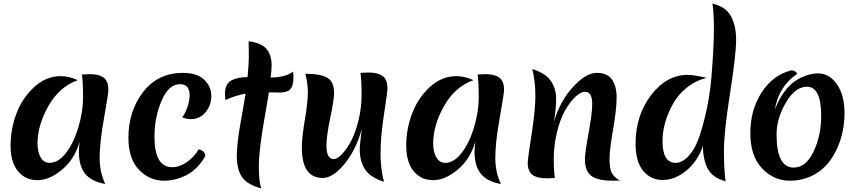

<svg xmlns="http://www.w3.org/2000/svg" viewBox="-20 -977 4706 1054"><path d="M186 -189Q186 -142 203.5 -112.5Q221 -83 253 -83Q300 -83 342.5 -138Q385 -193 410.5 -279Q436 -365 436 -442.5Q436 -520 430 -568Q460 -570 472 -570Q523 -570 549 -551Q575 -532 575 -483Q575 -464 551 -328.5Q527 -193 527 -111.5Q527 -30 558 33Q483 20 448 -22.5Q413 -65 413 -145Q413 -159 417 -199Q390 -104 321 -46Q252 12 185.5 12Q119 12 78.5 -37.5Q38 -87 38 -178Q38 -269 70.5 -354.5Q103 -440 168 -499.5Q233 -559 313 -559Q359 -559 407 -537Q306 -501 246 -395.5Q186 -290 186 -189Z M828 -226Q828 -59 926 -59Q964 -59 1003 -85Q1042 -111 1071 -157Q1107 -149 1107 -120Q1065 -47 1004 -16Q943 15 882 15Q800 15 742.5 -45.5Q685 -106 685 -221Q685 -368 766 -472.5Q847 -577 985 -577Q1062 -577 1101 -539.5Q1140 -502 1140 -450.5Q1140 -399 1108.5 -361Q1077 -323 1028 -323Q1004 -323 980 -333Q995 -350 1008 -386.5Q1021 -423 1021 -454Q1021 -515 968 -515Q906 -515 867 -424Q828 -333 828 -226Z M1456 -470Q1451 -434 1435 -345Q1401 -156 1401 -65Q1401 26 1415 57Q1338 37 1309 -4.5Q1280 -46 1280 -122Q1280 -189 1301 -305.5Q1322 -422 1328 -463Q1276 -454 1217 -428Q1215 -450 1215 -461Q1215 -514 1247 -533.5Q1279 -553 1339 -554Q1346 -629 1346 -662Q1346 -695 1345.5 -717Q1345 -739 1345 -750Q1411 -743 1441 -710.5Q1471 -678 1471 -618Q1471 -594 1466 -551Q1550 -553 1589 -584Q1591 -564 1591 -554Q1591 -506 1574 -487.5Q1557 -469 1517 -469Q1477 -469 1456 -470Z M1959 -577Q1989 -579 2001 -579Q2053 -579 2080 -560Q2107 -541 2107 -490Q2107 -474 2088 -349.5Q2069 -225 2069 -136Q2069 -47 2088 21Q2013 -3 1984 -47Q1955 -91 1955 -156Q1955 -181 1966 -269Q1935 -155 1871.5 -77.5Q1808 0 1752 0Q1637 0 1637 -166Q1637 -221 1653.5 -319.5Q1670 -418 1670 -469Q1670 -520 1656 -572Q1739 -572 1776.5 -550.5Q1814 -529 1814 -465Q1814 -431 1793 -330Q1772 -229 1772 -178Q1772 -104 1812 -104Q1832 -104 1858 -131.5Q1884 -159 1908 -204.5Q1932 -250 1948.5 -318.5Q1965 -387 1965 -457.5Q1965 -528 1959 -577Z M2358 -189Q2358 -142 2375.5 -112.5Q2393 -83 2425 -83Q2472 -83 2514.5 -138Q2557 -193 2582.5 -279Q2608 -365 2608 -442.5Q2608 -520 2602 -568Q2632 -570 2644 -570Q2695 -570 2721 -551Q2747 -532 2747 -483Q2747 -464 2723 -328.5Q2699 -193 2699 -111.5Q2699 -30 2730 33Q2655 20 2620 -22.5Q2585 -65 2585 -145Q2585 -159 2589 -199Q2562 -104 2493 -46Q2424 12 2357.5 12Q2291 12 2250.5 -37.5Q2210 -87 2210 -178Q2210 -269 2242.5 -354.5Q2275 -440 2340 -499.5Q2405 -559 2485 -559Q2531 -559 2579 -537Q2478 -501 2418 -395.5Q2358 -290 2358 -189Z M3383 14Q3370 15 3346 15Q3262 15 3226.5 -11Q3191 -37 3191 -102Q3191 -139 3211 -246.5Q3231 -354 3231 -407Q3231 -473 3191 -473Q3168 -473 3139 -446Q3110 -419 3083 -372.5Q3056 -326 3038 -253Q3020 -180 3020 -107.5Q3020 -35 3026 0Q2994 2 2984 2Q2927 2 2902 -18Q2877 -38 2877 -84Q2877 -104 2898 -238Q2919 -372 2919 -451.5Q2919 -531 2902 -598Q2975 -575 3004 -532.5Q3033 -490 3033 -435.5Q3033 -381 3021 -309Q3054 -421 3125 -499Q3196 -577 3255 -577Q3314 -577 3339.5 -540.5Q3365 -504 3365 -441.5Q3365 -379 3345.5 -266Q3326 -153 3326 -101.5Q3326 -50 3339 -26.5Q3352 -3 3383 14Z M3617 -202Q3617 -83 3689 -83Q3727 -83 3763 -124Q3799 -165 3821.5 -234Q3844 -303 3860.5 -381.5Q3877 -460 3885 -548Q3899 -718 3899 -813.5Q3899 -909 3891 -957Q3963 -941 3992 -889Q4021 -837 4021 -758Q4021 -679 3987.5 -464Q3954 -249 3954 -150Q3954 -51 3963 18Q3892 -1 3865.5 -50.5Q3839 -100 3839 -175Q3808 -89 3746 -39Q3684 11 3618 11Q3552 11 3510.5 -39.5Q3469 -90 3469 -188Q3469 -343 3554 -454.5Q3639 -566 3755 -566Q3788 -566 3859 -550Q3797 -534 3748.5 -494.5Q3700 -455 3673 -404Q3617 -303 3617 -202Z M4410 -501Q4345 -501 4294 -413.5Q4243 -326 4243 -239Q4243 -57 4337 -57Q4404 -57 4446 -144.5Q4488 -232 4488 -341Q4488 -501 4410 -501ZM4325 -591Q4336 -591 4345.5 -584.5Q4355 -578 4355 -571Q4254 -501 4234 -376Q4255 -432 4285.5 -473Q4316 -514 4349 -535Q4412 -574 4472 -574Q4532 -574 4574 -515Q4616 -456 4616 -357Q4616 -246 4571 -153Q4521 -48 4429 -8Q4377 15 4315 15Q4228 15 4163.5 -52.5Q4099 -120 4099 -246.5Q4099 -373 4161 -469.5Q4223 -566 4325 -591Z"/></svg>

Font: MeriendaOneRegular
Style: Regular
Weight: 400
Designer: Eduardo Rodriguez Tunni
Foundry: Eduardo Rodriguez Tunni
Version: Version 1.001